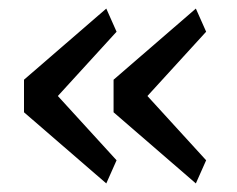

<svg xmlns="http://www.w3.org/2000/svg" viewBox="-20 -508 553 448"><path d="M461 -134 324 -284 461 -434 437 -488 245 -322V-246L437 -80ZM252 -134 115 -284 252 -434 228 -488 36 -322V-246L228 -80Z"/></svg>

Font: IBM Plex Arabic
Style: Regular
Weight: 400
Designer: Mike Abbink, Paul van der Laan, Pieter van Rosmalen, Wael Morcos, Khajak Apelian
Foundry: Bold Monday
Version: Version 1.0